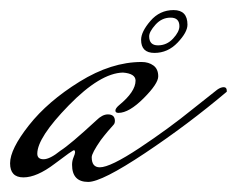

<svg xmlns="http://www.w3.org/2000/svg" viewBox="-20 -344 470 381"><path d="M215 -120Q209 -120 209 -124.5Q209 -129 216 -135Q249 -162 249 -184Q249 -198 224 -200Q179 -199 116.5 -135Q54 -71 54 -39Q54 -28 66.5 -28Q79 -28 100 -45Q119 -57 171 -105Q183 -117 194 -117Q208 -117 208 -104Q208 -99 205 -96Q202 -93 194 -83.5Q186 -74 180 -66Q162 -40 162 -32Q162 -12 178 -12Q199 -12 257 -50.5Q315 -89 363 -128L411 -166Q418 -171 424 -171Q430 -171 430 -164V-162Q353 -97 267.5 -40Q182 17 155 17Q123 17 123 -17Q123 -25 126 -32Q129 -39 129 -42Q129 -45 127 -46Q124 -46 88.5 -19Q53 8 26.5 8Q0 8 0 -20Q0 -48 37.5 -95.5Q75 -143 138 -182Q201 -221 261 -221Q275 -221 284.5 -214Q294 -207 294 -192.5Q294 -178 265 -149Q236 -120 215 -120ZM352 -295Q352 -280 332.5 -259.5Q313 -239 286.5 -239Q260 -239 260 -265Q260 -281 278.5 -302.5Q297 -324 324.5 -324Q352 -324 352 -295ZM336 -292Q336 -309 318.5 -309Q301 -309 288.5 -295Q276 -281 276 -272Q276 -254 293.5 -254Q311 -254 323.5 -267.5Q336 -281 336 -292Z"/></svg>

Font: Mrs Saint Delafield
Style: Regular
Weight: 400
Designer: Alejandro Paul
Foundry: Alejandro Paul
Version: Version 1.000